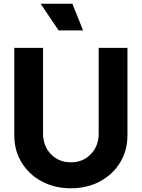

<svg xmlns="http://www.w3.org/2000/svg" viewBox="-20 -1003 764 1035"><path d="M57 -273V-745H212V-283Q212 -216 254.5 -172Q297 -128 362 -128Q427 -128 469.5 -172Q512 -216 512 -283V-745H667V-273Q667 -192 627.5 -127Q588 -62 518.5 -25Q449 12 362 12Q275 12 205.5 -25Q136 -62 96.5 -127Q57 -192 57 -273ZM199 -983H370L428 -839H296Z"/></svg>

Font: Eudoxus Sans ExtraBold
Style: Regular
Weight: 800
Designer: Stijn de Vries
Foundry: tokotype
Version: Version 2.005